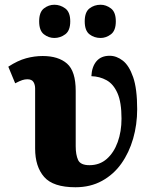

<svg xmlns="http://www.w3.org/2000/svg" viewBox="-20 -779 639 809"><path d="M298 10Q204 10 166 -33.5Q128 -77 128 -153V-406Q128 -422 121 -433.5Q114 -445 95 -445Q85 -445 74 -441.5Q63 -438 44 -428L15 -498Q55 -524 90 -533.5Q125 -543 160 -543Q226 -543 262.5 -511Q299 -479 299 -396V-163Q299 -127 309 -105Q319 -83 357 -83Q400 -83 430 -109.5Q460 -136 476 -180.5Q492 -225 492 -279Q492 -348 475 -386.5Q458 -425 429 -441Q400 -457 365 -458Q367 -498 386.5 -521Q406 -544 442 -544Q471 -544 497.5 -523.5Q524 -503 541 -454Q558 -405 558 -319Q558 -254 541 -195Q524 -136 491.5 -90Q459 -44 410 -17Q361 10 298 10ZM404 -619Q377 -619 357 -634.5Q337 -650 337 -689Q337 -728 357 -743.5Q377 -759 404 -759Q427 -759 447.5 -743.5Q468 -728 468 -689Q468 -650 447.5 -634.5Q427 -619 404 -619ZM209 -619Q185 -619 165 -634.5Q145 -650 145 -689Q145 -728 165 -743.5Q185 -759 209 -759Q234 -759 255 -743.5Q276 -728 276 -689Q276 -650 255 -634.5Q234 -619 209 -619Z"/></svg>

Font: Noto Serif Condensed Black
Style: Regular
Weight: 900
Width: 3
Designer: Monotype Design Team
Foundry: Monotype Imaging Inc.
Version: Version 2.015; ttfautohint (v1.8.4.7-5d5b)